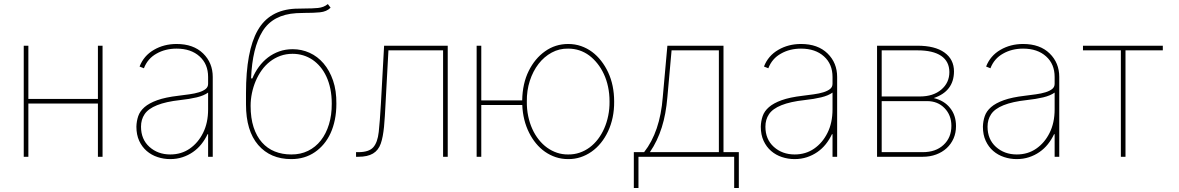

<svg xmlns="http://www.w3.org/2000/svg" viewBox="-20 -770 5790 943"><path d="M483.7 0H460.9V-261.4H119.3V0H96.6V-545.5H119.3V-284.1H460.9V-545.5H483.7Z M649.9 0ZM816.1 11.4Q783.7 11.4 753.7 1.4Q723.7 -8.5 700.6 -28.4Q677.6 -48.3 663.7 -78.1Q649.9 -108 649.9 -147.7Q650.6 -175.1 658.9 -199.6Q667.3 -224.1 689.8 -243.8Q712.4 -263.5 752.3 -277.9Q792.3 -292.3 855.8 -299.7Q883.5 -303.3 910 -306.8Q936.4 -310.4 957.2 -316.8Q978 -323.2 990.2 -333.1Q1002.5 -343 1002.1 -359.4V-392Q1002.1 -455.3 960.2 -492.9Q918 -531.2 847.3 -531.2Q791.9 -531.2 748.9 -506.7Q705.3 -482.6 686.8 -434.7L665.5 -443.2Q686.1 -496.4 735.8 -525.2Q785.2 -554 847.3 -554Q930 -554 977.6 -507.5Q1024.9 -461.3 1024.9 -392V0H1002.1V-110.8H999.3Q986.9 -84.2 968.9 -61.8Q951 -39.4 927.7 -23.3Q904.5 -7.1 876.4 2.1Q848.4 11.4 816.1 11.4ZM816.1 -11.4Q870.4 -11.4 911.6 -39.8Q953.1 -68.5 977.3 -117.2Q1002.1 -166.5 1002.1 -233V-315.3Q981.5 -300.4 946.4 -291.9Q911.2 -283.4 864.3 -278.4Q725.9 -263.1 690 -208.8Q672.6 -182.9 672.6 -147.7Q672.6 -85.9 713.8 -48.7Q755.3 -11.4 816.1 -11.4Z M1410.5 11.4Q1307.9 11.4 1247.9 -58.2Q1188.2 -127.8 1188.2 -257.1V-312.5Q1188.2 -519.5 1245.4 -620.4Q1302.2 -720.9 1429.7 -727.3Q1455.3 -728.3 1478.7 -728.3Q1496.1 -728.3 1511.7 -728.9Q1527.3 -729.4 1541.5 -730.8Q1570.7 -733.7 1590.2 -750L1603.7 -732.2Q1584.2 -712.7 1551.1 -709.5Q1534.8 -708.1 1519.5 -707.4Q1504.3 -706.7 1489.3 -706.7H1482.6Q1470.9 -706.3 1459.2 -706.1Q1447.4 -706 1435.4 -705.3Q1320 -698.2 1269.5 -616.5Q1219.1 -535.2 1213.1 -384.9H1219.5Q1232.2 -415.8 1251.6 -442.1Q1271 -468.4 1296 -487.6Q1321 -506.7 1351.6 -517.6Q1382.1 -528.4 1417.6 -528.4Q1461.3 -528.4 1500.5 -510.7Q1539.8 -492.9 1569.2 -458.5Q1598.7 -424 1615.8 -374.3Q1632.8 -324.6 1632.1 -260.7Q1632.1 -218 1624.6 -181.8Q1617.2 -145.6 1603.5 -115.8Q1589.8 -85.9 1570.3 -62.7Q1550.8 -39.4 1527 -23.1Q1477.3 11.4 1410.5 11.4ZM1410.5 -11.4Q1456 -11 1492.9 -29.1Q1529.8 -47.2 1555.8 -80.3Q1581.7 -113.3 1595.7 -159.3Q1609.7 -205.3 1609.4 -260.7Q1609.4 -300.4 1602.5 -333.8Q1595.5 -367.2 1582.9 -394.2Q1570.3 -421.2 1553.1 -441.6Q1535.9 -462 1515.3 -476.2Q1471.2 -505.7 1416.9 -505.7Q1384.6 -505.7 1356.7 -495.6Q1328.8 -485.4 1305.9 -467.5Q1283 -449.6 1265.4 -425.1Q1247.9 -400.6 1235.8 -372Q1223.7 -343.4 1217.3 -312.3Q1210.9 -281.2 1210.9 -250Q1210.9 -190 1225.5 -145.2Q1240.1 -100.5 1266.5 -70.7Q1293 -40.8 1329.5 -26.1Q1366.1 -11.4 1410.5 -11.4Z M2179 0H2156.2V-522.7H1887.8L1873.6 -261.4Q1871.8 -228.7 1870.2 -200.1Q1868.6 -171.5 1866.1 -146.8Q1863.6 -122.2 1859.7 -101.6Q1855.8 -81 1850.1 -64.6Q1838.4 -31.6 1811.8 -15.8Q1785.2 0 1740.1 0H1728.7V-22.7H1740.1Q1791.5 -22.7 1812.9 -46.2Q1834.5 -70 1840.2 -122.2Q1845.9 -174.7 1850.9 -262.8L1866.5 -545.5H2179Z M2770.6 11.4Q2737.9 11.4 2709.3 1.8Q2680.8 -7.8 2656.4 -24.9Q2632.1 -41.9 2612.6 -65.7Q2593 -89.5 2578.8 -117.9Q2548.3 -178.6 2545.1 -254.3H2343.8V0H2321V-545.5H2343.8V-277H2544.7Q2546.2 -360.1 2576.7 -421.5Q2606.9 -482.6 2656.6 -517.8Q2707 -554 2770.6 -554Q2804.3 -554 2833.8 -543.7Q2863.3 -533.4 2888 -515.1Q2912.6 -496.8 2932.5 -471.2Q2952.4 -445.7 2966.6 -415.5Q2996.4 -351.6 2996.4 -271.3Q2996.8 -230.1 2989 -193.2Q2981.2 -156.2 2966.4 -124.8Q2951.7 -93.4 2931.1 -68Q2910.5 -42.6 2885.1 -24.9Q2859.7 -7.1 2830.8 2.3Q2801.8 11.7 2770.6 11.4ZM2770.6 -11.4Q2800.1 -11 2826.7 -20.1Q2853.3 -29.1 2876.1 -46Q2898.8 -62.9 2916.9 -86.6Q2935 -110.4 2947.8 -139.6Q2960.6 -168.7 2967.3 -202.1Q2974.1 -235.4 2973.7 -271.3Q2973.7 -310 2966.4 -343.9Q2959.2 -377.8 2945.8 -406.4Q2932.5 -435 2914.2 -457.9Q2896 -480.8 2874.3 -497.2Q2828.5 -531.2 2770.6 -531.2Q2726.9 -532 2689.6 -511.7Q2652.3 -491.5 2625 -456.1Q2597.7 -420.8 2582.2 -373.2Q2566.8 -325.6 2567.5 -271.3Q2567.1 -233.7 2574.2 -199.6Q2581.3 -165.5 2594.5 -136.5Q2607.6 -107.6 2626.2 -84.2Q2644.9 -60.7 2667.4 -44.6Q2690 -28.4 2716.1 -19.7Q2742.2 -11 2770.6 -11.4Z M3608.7 153.4H3585.9V0H3115.8V153.4H3093V-22.7H3143.5Q3221.9 -122.5 3235.1 -292.6L3257.8 -545.5H3533.4V-22.7H3608.7ZM3510.7 -22.7V-522.7H3278.4L3257.8 -292.6Q3254.3 -251.1 3247.5 -214.3Q3240.8 -177.6 3230.3 -144.4Q3219.8 -111.2 3205.4 -81Q3191.1 -50.8 3171.9 -22.7Z M3716.6 0ZM3882.8 11.4Q3850.5 11.4 3820.5 1.4Q3790.5 -8.5 3767.4 -28.4Q3744.3 -48.3 3730.5 -78.1Q3716.6 -108 3716.6 -147.7Q3717.3 -175.1 3725.7 -199.6Q3734 -224.1 3756.6 -243.8Q3779.1 -263.5 3819.1 -277.9Q3859 -292.3 3922.6 -299.7Q3950.3 -303.3 3976.7 -306.8Q4003.2 -310.4 4024 -316.8Q4044.7 -323.2 4057 -333.1Q4069.2 -343 4068.9 -359.4V-392Q4068.9 -455.3 4027 -492.9Q3984.7 -531.2 3914.1 -531.2Q3858.7 -531.2 3815.7 -506.7Q3772 -482.6 3753.6 -434.7L3732.2 -443.2Q3752.8 -496.4 3802.6 -525.2Q3851.9 -554 3914.1 -554Q3996.8 -554 4044.4 -507.5Q4091.6 -461.3 4091.6 -392V0H4068.9V-110.8H4066.1Q4053.6 -84.2 4035.7 -61.8Q4017.8 -39.4 3994.5 -23.3Q3971.2 -7.1 3943.2 2.1Q3915.1 11.4 3882.8 11.4ZM3882.8 -11.4Q3937.1 -11.4 3978.3 -39.8Q4019.9 -68.5 4044 -117.2Q4068.9 -166.5 4068.9 -233V-315.3Q4048.3 -300.4 4013.1 -291.9Q3978 -283.4 3931.1 -278.4Q3792.6 -263.1 3756.7 -208.8Q3739.3 -182.9 3739.3 -147.7Q3739.3 -85.9 3780.5 -48.7Q3822.1 -11.4 3882.8 -11.4Z M4512.1 0H4287.6V-545.5H4486.5Q4572.1 -545.5 4618.6 -512.1Q4665.5 -478.3 4665.5 -419Q4664.8 -321.7 4566.1 -288.4Q4617.9 -275.9 4646.3 -239.7Q4675.4 -203.8 4675.4 -150.6Q4675.4 -117.5 4663.4 -90Q4651.3 -62.5 4629.6 -42.4Q4608 -22.4 4577.9 -11.2Q4547.9 0 4512.1 0ZM4512.1 -22.7Q4576 -22.7 4614 -58.2Q4652.7 -93.8 4652.7 -152Q4652.7 -204.5 4619 -239Q4585.6 -273.4 4533.4 -273.4H4310.4V-22.7ZM4497.9 -296.2Q4562.9 -296.2 4602.6 -329.5Q4642.8 -363.3 4642.8 -416.2Q4642.4 -468.4 4602.5 -495.6Q4562.5 -522.7 4486.5 -522.7H4310.4V-296.2Z M4807.5 0ZM4973.7 11.4Q4941.4 11.4 4911.4 1.4Q4881.4 -8.5 4858.3 -28.4Q4835.2 -48.3 4821.4 -78.1Q4807.5 -108 4807.5 -147.7Q4808.2 -175.1 4816.6 -199.6Q4824.9 -224.1 4847.5 -243.8Q4870 -263.5 4910 -277.9Q4949.9 -292.3 5013.5 -299.7Q5041.2 -303.3 5067.6 -306.8Q5094.1 -310.4 5114.9 -316.8Q5135.7 -323.2 5147.9 -333.1Q5160.2 -343 5159.8 -359.4V-392Q5159.8 -455.3 5117.9 -492.9Q5075.6 -531.2 5005 -531.2Q4949.6 -531.2 4906.6 -506.7Q4862.9 -482.6 4844.5 -434.7L4823.2 -443.2Q4843.8 -496.4 4893.5 -525.2Q4942.8 -554 5005 -554Q5087.7 -554 5135.3 -507.5Q5182.5 -461.3 5182.5 -392V0H5159.8V-110.8H5157Q5144.5 -84.2 5126.6 -61.8Q5108.7 -39.4 5085.4 -23.3Q5062.1 -7.1 5034.1 2.1Q5006 11.4 4973.7 11.4ZM4973.7 -11.4Q5028.1 -11.4 5069.2 -39.8Q5110.8 -68.5 5134.9 -117.2Q5159.8 -166.5 5159.8 -233V-315.3Q5139.2 -300.4 5104 -291.9Q5068.9 -283.4 5022 -278.4Q4883.5 -263.1 4847.7 -208.8Q4830.3 -182.9 4830.3 -147.7Q4830.3 -85.9 4871.4 -48.7Q4913 -11.4 4973.7 -11.4Z M5507.8 0H5485.1V-522.7H5299V-545.5H5691.1V-522.7H5507.8Z"/></svg>

Font: Linik Sans Thin
Style: Regular
Weight: 100
Designer: Fonts by Rasmus Andersson / Changes by Cristiano Sobral with parts from Marc Monis
Foundry: rsms
Version: Version 3.020; ttfautohint (v1.6)